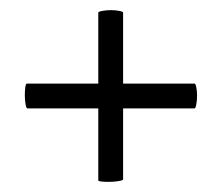

<svg xmlns="http://www.w3.org/2000/svg" viewBox="-20 -414 438 379"><path d="M29 -226Q29 -235 30 -242Q31 -249 33 -249H364Q366 -249 367.5 -241.5Q369 -234 369 -225Q369 -216 367.5 -208Q366 -200 364 -200H34Q32 -200 30.5 -208Q29 -216 29 -226ZM195 -55Q174 -55 174 -58V-389Q174 -391 182 -392.5Q190 -394 199 -394Q208 -394 215.5 -392.5Q223 -391 223 -389V-60Q223 -58 214 -56.5Q205 -55 195 -55Z"/></svg>

Font: Cormorant SC
Style: Bold
Weight: 700
Designer: Christian Thalmann (Catharsis Fonts)
Foundry: Catharsis Fonts
Version: Version 4.000